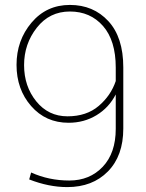

<svg xmlns="http://www.w3.org/2000/svg" viewBox="-20 -741 587 771"><path d="M444.8 -415.5V-469.7Q444.8 -578.1 393.8 -636.5Q342.8 -694.8 260.7 -694.8Q178.7 -694.8 127.7 -629.6Q76.7 -564.5 76.7 -479.5Q76.7 -394.5 125.5 -334.2Q174.3 -273.9 251 -273.9Q327.6 -273.9 376.5 -315.7Q425.3 -357.4 444.8 -415.5ZM444.8 -223.6V-361.8Q417.5 -308.6 367.4 -278.3Q317.4 -248 255.4 -248Q163.6 -248 105 -315.2Q46.4 -382.3 46.4 -480.5Q46.4 -578.6 106.4 -649.9Q166.5 -721.2 260.7 -721.2Q355 -721.2 415 -656.2Q475.1 -591.3 475.1 -470.2V-224.6Q475.1 -115.2 413.3 -52.5Q351.6 10.3 250 10.3Q175.8 10.3 97.2 -20.5L105 -48.3Q176.3 -16.1 258.3 -16.1Q340.3 -16.1 392.6 -71.3Q444.8 -126.5 444.8 -223.6Z"/></svg>

Font: Roboto-Thin
Style: Regular
Weight: 250
Designer: Google
Version: Version 1.100141; 2013; ttfautohint (v0.94.14-c901) -l 8 -r 